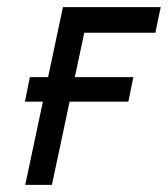

<svg xmlns="http://www.w3.org/2000/svg" viewBox="-20 -520 472 540"><path d="M64 -303 50 -234H341L355 -303ZM157 -500 51 0H126L217 -428H417L432 -500Z"/></svg>

Font: Advent Pro Medium
Style: Italic
Weight: 500
Italic angle: -12°
Version: Version 3.000